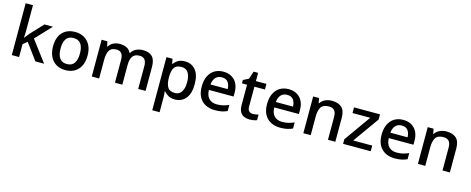

<svg xmlns="http://www.w3.org/2000/svg" viewBox="-42 -1620 6670 2720"><g transform="rotate(15 3293.5 -260.0)"><path d="M190 -382Q190 -361 188.5 -333.5Q187 -306 185 -283H188Q196 -293 207.5 -307.5Q219 -322 231 -337Q243 -352 253 -363L418 -539H542L325 -308L557 0H429L252 -240L190 -188V0H83V-760H190Z M1122 -271Q1122 -137 1053 -63.5Q984 10 866 10Q794 10 737 -22.5Q680 -55 647.5 -118Q615 -181 615 -271Q615 -405 683 -477Q751 -549 869 -549Q944 -549 1000.5 -516.5Q1057 -484 1089.5 -422Q1122 -360 1122 -271ZM726 -271Q726 -180 760 -129.5Q794 -79 868 -79Q942 -79 976 -129.5Q1010 -180 1010 -271Q1010 -361 976 -410.5Q942 -460 867 -460Q793 -460 759.5 -410.5Q726 -361 726 -271Z M1861 -549Q1953 -549 1999 -502.5Q2045 -456 2045 -351V0H1937V-336Q1937 -460 1837 -460Q1765 -460 1734.5 -416Q1704 -372 1704 -289V0H1596V-336Q1596 -460 1496 -460Q1421 -460 1392.5 -411.5Q1364 -363 1364 -271V0H1256V-539H1341L1356 -467H1362Q1387 -509 1430 -529Q1473 -549 1521 -549Q1582 -549 1623.5 -528Q1665 -507 1685 -463H1693Q1719 -507 1765 -528Q1811 -549 1861 -549Z M2478 -549Q2575 -549 2634 -479.5Q2693 -410 2693 -271Q2693 -133 2633 -61.5Q2573 10 2476 10Q2415 10 2376.5 -13Q2338 -36 2315 -65H2308Q2311 -48 2313 -23.5Q2315 1 2315 20V240H2207V-539H2295L2310 -467H2315Q2338 -501 2376.5 -525Q2415 -549 2478 -549ZM2451 -460Q2377 -460 2347 -417.5Q2317 -375 2315 -288V-271Q2315 -179 2344.5 -129Q2374 -79 2453 -79Q2497 -79 2525.5 -103.5Q2554 -128 2568 -171Q2582 -214 2582 -272Q2582 -360 2550 -410Q2518 -460 2451 -460Z M3041 -549Q3112 -549 3163 -519.5Q3214 -490 3242 -435.5Q3270 -381 3270 -305V-246H2908Q2910 -164 2951.5 -120.5Q2993 -77 3067 -77Q3119 -77 3159.5 -87Q3200 -97 3243 -116V-26Q3203 -8 3161.5 1Q3120 10 3062 10Q2984 10 2924 -21Q2864 -52 2830.5 -113.5Q2797 -175 2797 -266Q2797 -356 2827.5 -419.5Q2858 -483 2913 -516Q2968 -549 3041 -549ZM3040 -466Q2984 -466 2950 -429.5Q2916 -393 2910 -326H3162Q3161 -388 3132 -427Q3103 -466 3040 -466Z M3597 -78Q3618 -78 3640 -82Q3662 -86 3678 -91V-9Q3661 -1 3631.5 4.5Q3602 10 3572 10Q3528 10 3491.5 -5Q3455 -20 3433 -57Q3411 -94 3411 -161V-457H3336V-506L3415 -546L3453 -660H3519V-539H3673V-457H3519V-162Q3519 -119 3540.5 -98.5Q3562 -78 3597 -78Z M3999 -549Q4070 -549 4121 -519.5Q4172 -490 4200 -435.5Q4228 -381 4228 -305V-246H3866Q3868 -164 3909.5 -120.5Q3951 -77 4025 -77Q4077 -77 4117.5 -87Q4158 -97 4201 -116V-26Q4161 -8 4119.5 1Q4078 10 4020 10Q3942 10 3882 -21Q3822 -52 3788.5 -113.5Q3755 -175 3755 -266Q3755 -356 3785.5 -419.5Q3816 -483 3871 -516Q3926 -549 3999 -549ZM3998 -466Q3942 -466 3908 -429.5Q3874 -393 3868 -326H4120Q4119 -388 4090 -427Q4061 -466 3998 -466Z M4634 -549Q4727 -549 4777.5 -502.5Q4828 -456 4828 -351V0H4720V-335Q4720 -398 4694 -429Q4668 -460 4611 -460Q4529 -460 4498 -411.5Q4467 -363 4467 -271V0H4359V-539H4444L4459 -467H4465Q4491 -509 4537 -529Q4583 -549 4634 -549Z M5347 0H4942V-68L5218 -456H4958V-539H5339V-463L5068 -83H5347Z M5679 -549Q5750 -549 5801 -519.5Q5852 -490 5880 -435.5Q5908 -381 5908 -305V-246H5546Q5548 -164 5589.5 -120.5Q5631 -77 5705 -77Q5757 -77 5797.5 -87Q5838 -97 5881 -116V-26Q5841 -8 5799.5 1Q5758 10 5700 10Q5622 10 5562 -21Q5502 -52 5468.5 -113.5Q5435 -175 5435 -266Q5435 -356 5465.5 -419.5Q5496 -483 5551 -516Q5606 -549 5679 -549ZM5678 -466Q5622 -466 5588 -429.5Q5554 -393 5548 -326H5800Q5799 -388 5770 -427Q5741 -466 5678 -466Z M6314 -549Q6407 -549 6457.5 -502.5Q6508 -456 6508 -351V0H6400V-335Q6400 -398 6374 -429Q6348 -460 6291 -460Q6209 -460 6178 -411.5Q6147 -363 6147 -271V0H6039V-539H6124L6139 -467H6145Q6171 -509 6217 -529Q6263 -549 6314 -549Z"/></g></svg>

Font: Noto Sans Adlam Medium
Style: Regular
Weight: 500
Version: Version 3.001